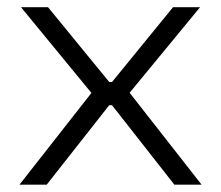

<svg xmlns="http://www.w3.org/2000/svg" viewBox="-20 -502 601 522"><path d="M33 0 235 -257.5V-241.5L37 -482.5H110.5L277 -279H284.5L450.5 -482.5H524L326 -242V-258L528 0H454L284.5 -216H277L107 0Z"/></svg>

Font: Anek Gujarati SemiExpanded Light
Style: Regular
Weight: 300
Width: 6
Designer: Mrunmayee Ghaisas (Gujarati), Yesha Goshar (Latin)
Foundry: Ek Type
Version: Version 1.003